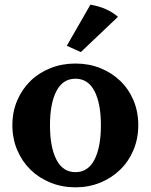

<svg xmlns="http://www.w3.org/2000/svg" viewBox="-20 -787 645 822"><path d="M303 15Q246 15 196.5 -5Q147 -25 111 -60Q75 -95 54 -144Q33 -193 33 -251Q33 -309 54 -357.5Q75 -406 111 -441Q147 -476 196.5 -495.5Q246 -515 303 -515Q360 -515 409 -495.5Q458 -476 494.5 -441Q531 -406 551.5 -357.5Q572 -309 572 -251Q572 -194 551.5 -145Q531 -96 494.5 -60.5Q458 -25 409 -5Q360 15 303 15ZM194 -251Q194 -157 221.5 -103.5Q249 -50 303 -50Q357 -50 384.5 -103.5Q412 -157 412 -251Q412 -344 384.5 -397Q357 -450 303 -450Q249 -450 221.5 -397Q194 -344 194 -251ZM266 -591 367 -767Q439 -755 485 -715L326 -564Z"/></svg>

Font: Volkhov
Style: Bold
Weight: 700
Designer: Cyreal (www.cyreal.org)
Foundry: Cyreal (www.cyreal.org)
Version: Version 1.010